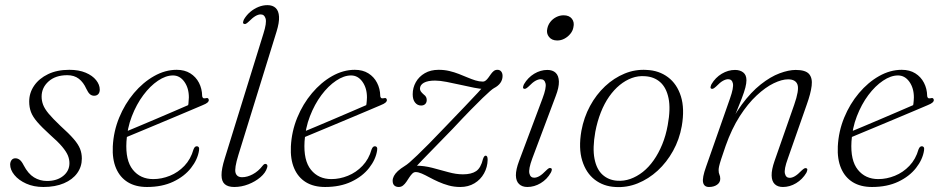

<svg xmlns="http://www.w3.org/2000/svg" viewBox="-20 -738 3766 766"><path d="M167.5 -16Q207 -16 232 -36Q257 -56 257 -87Q257 -102.5 250.8 -117.8Q244.5 -133 228 -152.8Q211.5 -172.5 179.5 -200.5Q146.5 -230.5 128.5 -251.5Q110.5 -272.5 103.5 -291.2Q96.5 -310 96.5 -333Q96.5 -367.5 116.2 -396.2Q136 -425 171.8 -442.2Q207.5 -459.5 256.5 -459.5Q294.5 -459.5 321.8 -448Q349 -436.5 363.5 -418.2Q378 -400 378 -380.5Q378 -369 372 -362.5Q366 -356 355.5 -356Q346 -356 338.8 -362.2Q331.5 -368.5 324.5 -383.5Q313 -409.5 294.5 -423.8Q276 -438 248.5 -438Q201.5 -438 173.8 -413.2Q146 -388.5 146 -352.5Q146 -336 152 -320Q158 -304 174.2 -284.5Q190.5 -265 221 -236Q255.5 -205 274 -183.5Q292.5 -162 299.5 -144Q306.5 -126 306.5 -105.5Q306.5 -73 288 -47.2Q269.5 -21.5 235 -6.8Q200.5 8 153 8Q114.5 8 84.5 -5.5Q54.5 -19 37.5 -39.8Q20.5 -60.5 20.5 -82Q21 -93 26.5 -99.8Q32 -106.5 41.5 -106.5Q50.5 -106.5 58.5 -100.5Q66.5 -94.5 74.5 -78.5Q92 -45 115.5 -30.5Q139 -16 167.5 -16Z M462.5 -204.5Q462.5 -204.5 482 -212.8Q501.5 -221 533.2 -234.2Q565 -247.5 601.8 -263.2Q638.5 -279 673.8 -294Q709 -309 735 -320.5L728 -307.5Q730.5 -315.5 731.8 -325Q733 -334.5 733.5 -349.5Q733.5 -386.5 715.5 -411.8Q697.5 -437 670 -437Q641.5 -437 610.2 -416Q579 -395 551.8 -358.5Q524.5 -322 506 -274.2Q487.5 -226.5 484.5 -173Q480 -98 510 -60.8Q540 -23.5 591.5 -23.5Q625 -23.5 657.8 -36.8Q690.5 -50 715.8 -76.5Q741 -103 752 -142Q755 -149.5 758.2 -152Q761.5 -154.5 765.5 -154.5Q770.5 -154.5 773 -150.5Q775.5 -146.5 774 -137.5Q768.5 -101.5 742 -67.8Q715.5 -34 671 -13Q626.5 8 566.5 8Q521 8 489.8 -11.2Q458.5 -30.5 443 -66.8Q427.5 -103 430 -154Q433 -214 455.5 -268.8Q478 -323.5 514.2 -366.5Q550.5 -409.5 594.8 -434.5Q639 -459.5 685 -459.5Q716.5 -459.5 739 -445.5Q761.5 -431.5 773.8 -407.8Q786 -384 786.5 -356Q786.5 -350.5 789.8 -347.5Q793 -344.5 799.5 -346Q806.5 -348 809.8 -345.8Q813 -343.5 813 -338.5Q813 -333.5 807.8 -328.8Q802.5 -324 787.5 -318Q769 -310 738.5 -297.2Q708 -284.5 672 -269.2Q636 -254 599.5 -238.8Q563 -223.5 532.8 -211Q502.5 -198.5 484.2 -190.8Q466 -183 466 -183Z M1083.5 -612.5 931 -119.5Q914.5 -66 919.8 -48.5Q925 -31 946 -31Q966.5 -31 988.5 -42.8Q1010.5 -54.5 1027.5 -76.5Q1031 -81 1034 -82.8Q1037 -84.5 1040 -84Q1044.5 -83.5 1046.2 -79.5Q1048 -75.5 1045.5 -68.5Q1039.5 -48.5 1019 -31Q998.5 -13.5 971 -2.8Q943.5 8 914.5 8Q890 8 877 -3Q864 -14 863.8 -39Q863.5 -64 876.5 -105.5L1031 -604Q1044.5 -646.5 1039.8 -663.5Q1035 -680.5 1020 -680.5Q1010.5 -680.5 999.2 -674Q988 -667.5 972 -651.5Q965.5 -645.5 961.2 -643.2Q957 -641 953 -643Q949 -644.5 949.8 -649.5Q950.5 -654.5 953.5 -661Q964 -678.5 979 -691Q994 -703.5 1011.5 -710.5Q1029 -717.5 1047 -717.5Q1068 -717.5 1080 -706Q1092 -694.5 1093.2 -671.2Q1094.5 -648 1083.5 -612.5Z M1173 -204.5Q1173 -204.5 1192.5 -212.8Q1212 -221 1243.8 -234.2Q1275.5 -247.5 1312.2 -263.2Q1349 -279 1384.2 -294Q1419.5 -309 1445.5 -320.5L1438.5 -307.5Q1441 -315.5 1442.2 -325Q1443.5 -334.5 1444 -349.5Q1444 -386.5 1426 -411.8Q1408 -437 1380.5 -437Q1352 -437 1320.8 -416Q1289.5 -395 1262.2 -358.5Q1235 -322 1216.5 -274.2Q1198 -226.5 1195 -173Q1190.5 -98 1220.5 -60.8Q1250.5 -23.5 1302 -23.5Q1335.5 -23.5 1368.2 -36.8Q1401 -50 1426.2 -76.5Q1451.5 -103 1462.5 -142Q1465.5 -149.5 1468.8 -152Q1472 -154.5 1476 -154.5Q1481 -154.5 1483.5 -150.5Q1486 -146.5 1484.5 -137.5Q1479 -101.5 1452.5 -67.8Q1426 -34 1381.5 -13Q1337 8 1277 8Q1231.5 8 1200.2 -11.2Q1169 -30.5 1153.5 -66.8Q1138 -103 1140.5 -154Q1143.5 -214 1166 -268.8Q1188.5 -323.5 1224.8 -366.5Q1261 -409.5 1305.2 -434.5Q1349.5 -459.5 1395.5 -459.5Q1427 -459.5 1449.5 -445.5Q1472 -431.5 1484.2 -407.8Q1496.5 -384 1497 -356Q1497 -350.5 1500.2 -347.5Q1503.5 -344.5 1510 -346Q1517 -348 1520.2 -345.8Q1523.5 -343.5 1523.5 -338.5Q1523.5 -333.5 1518.2 -328.8Q1513 -324 1498 -318Q1479.5 -310 1449 -297.2Q1418.5 -284.5 1382.5 -269.2Q1346.5 -254 1310 -238.8Q1273.5 -223.5 1243.2 -211Q1213 -198.5 1194.8 -190.8Q1176.5 -183 1176.5 -183Z M1630 -62.5Q1644 -78 1663.5 -98.2Q1683 -118.5 1712.8 -148.8Q1742.5 -179 1786 -224Q1828 -269 1857.2 -298.8Q1886.5 -328.5 1905.2 -346.8Q1924 -365 1934.8 -374.2Q1945.5 -383.5 1951 -386.5Q1967.5 -395 1976.2 -407.2Q1985 -419.5 1985 -435Q1985 -446 1979.5 -452.8Q1974 -459.5 1964.5 -459.5Q1956 -459.5 1950 -454.8Q1944 -450 1939 -443Q1934 -436 1929 -429Q1924 -422 1918.5 -417.2Q1913 -412.5 1906 -412.5Q1892 -412.5 1876.8 -417.2Q1861.5 -422 1845 -429Q1828.5 -436 1810.5 -443Q1792.5 -450 1772.5 -454.8Q1752.5 -459.5 1730 -459.5Q1698 -459.5 1674.8 -446Q1651.5 -432.5 1639 -410.2Q1626.5 -388 1626.5 -362Q1626.5 -340.5 1636 -328.8Q1645.5 -317 1660 -317Q1670.5 -317 1676.5 -323Q1682.5 -329 1682.5 -339Q1682.5 -345 1680 -350.5Q1677.5 -356 1670.5 -361Q1662.5 -368 1659 -373.2Q1655.5 -378.5 1655.5 -384Q1655.5 -399 1671 -407.8Q1686.5 -416.5 1715.5 -416.5Q1735 -416.5 1762 -411.2Q1789 -406 1817.8 -399.5Q1846.5 -393 1871.5 -388Q1896.5 -383 1911.5 -383L1912 -398Q1905.5 -389 1886.2 -368Q1867 -347 1835 -313.8Q1803 -280.5 1758 -233.5Q1719.5 -193 1691.8 -165Q1664 -137 1645 -118.8Q1626 -100.5 1614 -90.2Q1602 -80 1595 -76Q1578 -65.5 1567.2 -55.5Q1556.5 -45.5 1551.5 -35.8Q1546.5 -26 1546.5 -17Q1546.5 -4.5 1553 1.8Q1559.5 8 1571 8Q1580.5 8 1588 2Q1595.5 -4 1601.5 -13Q1607.5 -22 1613.2 -30.8Q1619 -39.5 1625 -45.5Q1631 -51.5 1638.5 -51.5Q1649 -51.5 1662.8 -45.5Q1676.5 -39.5 1693 -30.5Q1709.5 -21.5 1729 -12.8Q1748.5 -4 1770.2 2Q1792 8 1816.5 8Q1848.5 8 1873 -6.8Q1897.5 -21.5 1911.2 -46.5Q1925 -71.5 1925.5 -100.5Q1925.5 -109 1923.5 -113Q1921.5 -117 1917.5 -117Q1914.5 -117 1912 -114Q1909.5 -111 1907 -104Q1898.5 -68 1879.5 -55.2Q1860.5 -42.5 1827 -42.5Q1799.5 -42.5 1768.5 -51.2Q1737.5 -60 1704.5 -68.5Q1671.5 -77 1639.5 -77Z M2103.5 -105.5Q2088 -63.5 2092 -46.2Q2096 -29 2111 -29Q2121 -29 2132.2 -35.5Q2143.5 -42 2159 -58Q2165.5 -64.5 2169.8 -66.8Q2174 -69 2178 -67Q2182 -65.5 2181.5 -60.5Q2181 -55.5 2177.5 -49Q2162.5 -22.5 2137 -7.2Q2111.5 8 2084 8Q2063 8 2050.8 -3.8Q2038.5 -15.5 2038.2 -38.5Q2038 -61.5 2051 -96L2144.5 -345.5Q2160.5 -388 2156.5 -405Q2152.5 -422 2137 -422Q2128 -422 2116.5 -415.8Q2105 -409.5 2089 -393Q2082.5 -387 2078.2 -384.8Q2074 -382.5 2070 -384Q2066 -386 2066.8 -390.8Q2067.5 -395.5 2070.5 -402Q2086 -428.5 2111.2 -443.8Q2136.5 -459 2163.5 -459Q2185 -459 2197 -447.5Q2209 -436 2209.8 -412.8Q2210.5 -389.5 2197 -354.5ZM2203 -576.5Q2181.5 -576.5 2170.2 -590.8Q2159 -605 2163.5 -624Q2166.5 -639 2176 -651Q2185.5 -663 2199.5 -670Q2213.5 -677 2228.5 -677Q2251 -677 2261.8 -663Q2272.5 -649 2267.5 -628.5Q2265 -614.5 2255.2 -602.8Q2245.5 -591 2232 -583.8Q2218.5 -576.5 2203 -576.5Z M2560 -459Q2609 -457 2645 -430Q2681 -403 2696.5 -353.8Q2712 -304.5 2700 -235Q2690.5 -181.5 2665.2 -136Q2640 -90.5 2603.8 -57.2Q2567.5 -24 2524.2 -6.5Q2481 11 2434.5 8Q2387.5 5.5 2352.8 -21.2Q2318 -48 2302.8 -97.2Q2287.5 -146.5 2299.5 -216Q2309.5 -270 2334 -315.2Q2358.5 -360.5 2394 -393.8Q2429.5 -427 2472 -444.5Q2514.5 -462 2560 -459ZM2442 -17Q2469 -15 2495 -24.2Q2521 -33.5 2544.8 -52.2Q2568.5 -71 2588 -98.8Q2607.5 -126.5 2622 -161.8Q2636.5 -197 2644 -239Q2656 -304 2647.2 -346.2Q2638.5 -388.5 2614 -410.2Q2589.5 -432 2552.5 -434Q2526 -436 2500.8 -426.8Q2475.5 -417.5 2452.5 -398.8Q2429.5 -380 2410.2 -352.5Q2391 -325 2377 -289.5Q2363 -254 2355 -212Q2343.5 -147 2351.8 -104.8Q2360 -62.5 2383.8 -41Q2407.5 -19.5 2442 -17Z M2818 -384Q2814 -386 2814.8 -390.8Q2815.5 -395.5 2818.5 -402Q2834 -428.5 2859.5 -443.8Q2885 -459 2912.5 -459Q2932.5 -459 2945.2 -449Q2958 -439 2958 -418Q2958 -406 2953.8 -389Q2949.5 -372 2939.2 -345Q2929 -318 2911.2 -274.8Q2893.5 -231.5 2866 -167L2871.5 -195.5Q2901.5 -269.5 2938.8 -320Q2976 -370.5 3015 -401.2Q3054 -432 3090.2 -445.5Q3126.5 -459 3154.5 -459Q3193.5 -459 3207.8 -442.8Q3222 -426.5 3218.2 -395.8Q3214.5 -365 3198.5 -320.5L3123 -105Q3107.5 -62.5 3111.5 -45.5Q3115.5 -28.5 3130.5 -28.5Q3140 -28.5 3151.2 -35Q3162.5 -41.5 3178.5 -58Q3185 -64 3189.2 -66.2Q3193.5 -68.5 3197.5 -66.5Q3201.5 -65 3200.8 -60Q3200 -55 3197 -48.5Q3181.5 -22.5 3156.2 -7.2Q3131 8 3103.5 8Q3082.5 8 3070.8 -3.5Q3059 -15 3058.5 -38Q3058 -61 3070 -95.5L3148.5 -320Q3169 -378.5 3161.8 -400Q3154.5 -421.5 3124 -421.5Q3099.5 -421.5 3066.8 -405.8Q3034 -390 2998.8 -357.2Q2963.5 -324.5 2931.2 -274.2Q2899 -224 2875 -156Q2863 -121.5 2857 -102.8Q2851 -84 2849 -74.8Q2847 -65.5 2847 -59.5Q2847 -48 2850.2 -41.5Q2853.5 -35 2853.5 -24.5Q2853.5 -10 2840.8 -1Q2828 8 2808.5 8Q2789 8 2785 -10.2Q2781 -28.5 2797 -73L2892.5 -345.5Q2907.5 -388 2904 -405Q2900.5 -422 2885 -422Q2876 -422 2864.5 -415.8Q2853 -409.5 2837 -393Q2830.5 -387 2826.2 -384.8Q2822 -382.5 2818 -384Z M3355 -204.5Q3355 -204.5 3374.5 -212.8Q3394 -221 3425.8 -234.2Q3457.5 -247.5 3494.2 -263.2Q3531 -279 3566.2 -294Q3601.5 -309 3627.5 -320.5L3620.5 -307.5Q3623 -315.5 3624.2 -325Q3625.5 -334.5 3626 -349.5Q3626 -386.5 3608 -411.8Q3590 -437 3562.5 -437Q3534 -437 3502.8 -416Q3471.5 -395 3444.2 -358.5Q3417 -322 3398.5 -274.2Q3380 -226.5 3377 -173Q3372.5 -98 3402.5 -60.8Q3432.5 -23.5 3484 -23.5Q3517.5 -23.5 3550.2 -36.8Q3583 -50 3608.2 -76.5Q3633.5 -103 3644.5 -142Q3647.5 -149.5 3650.8 -152Q3654 -154.5 3658 -154.5Q3663 -154.5 3665.5 -150.5Q3668 -146.5 3666.5 -137.5Q3661 -101.5 3634.5 -67.8Q3608 -34 3563.5 -13Q3519 8 3459 8Q3413.5 8 3382.2 -11.2Q3351 -30.5 3335.5 -66.8Q3320 -103 3322.5 -154Q3325.5 -214 3348 -268.8Q3370.5 -323.5 3406.8 -366.5Q3443 -409.5 3487.2 -434.5Q3531.5 -459.5 3577.5 -459.5Q3609 -459.5 3631.5 -445.5Q3654 -431.5 3666.2 -407.8Q3678.5 -384 3679 -356Q3679 -350.5 3682.2 -347.5Q3685.5 -344.5 3692 -346Q3699 -348 3702.2 -345.8Q3705.5 -343.5 3705.5 -338.5Q3705.5 -333.5 3700.2 -328.8Q3695 -324 3680 -318Q3661.5 -310 3631 -297.2Q3600.5 -284.5 3564.5 -269.2Q3528.5 -254 3492 -238.8Q3455.5 -223.5 3425.2 -211Q3395 -198.5 3376.8 -190.8Q3358.5 -183 3358.5 -183Z"/></svg>

Font: Fraunces ExtraLight
Style: Italic
Weight: 250
Italic angle: -16°
Version: Version 1.000;[b76b70a41]